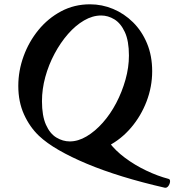

<svg xmlns="http://www.w3.org/2000/svg" viewBox="-20 -696 810 892"><path d="M745 176Q640 152 549 124Q458 96 384 65Q310 34 253.5 1.5Q197 -31 161 -65Q118 -106 91.5 -164.5Q65 -223 65 -297Q65 -367 89.5 -434.5Q114 -502 158.5 -556.5Q203 -611 264 -643.5Q325 -676 398 -676Q454 -676 505.5 -654.5Q557 -633 598 -592.5Q639 -552 663 -494.5Q687 -437 687 -365Q687 -293 661 -225Q635 -157 589 -103Q543 -49 483 -18L487 -35Q515 3 560.5 37Q606 71 659.5 96.5Q713 122 763 135Q771 137 770 148Q769 159 762 168.5Q755 178 745 176ZM304 -39Q343 -39 382.5 -62.5Q422 -86 457.5 -126Q493 -166 520 -217.5Q547 -269 563 -326Q579 -383 579 -438Q579 -506 560 -547Q541 -588 511.5 -606Q482 -624 450 -624Q410 -624 370.5 -601Q331 -578 296 -538Q261 -498 233.5 -446.5Q206 -395 190.5 -338.5Q175 -282 175 -226Q175 -158 193.5 -116.5Q212 -75 242 -57Q272 -39 304 -39Z"/></svg>

Font: Junicode VF
Style: Italic
Weight: 400
Italic angle: -11°
Designer: Peter S. Baker
Version: Version 2.209